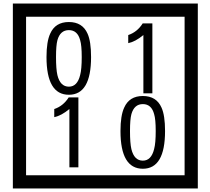

<svg xmlns="http://www.w3.org/2000/svg" viewBox="-20 -980 1195 1090"><path d="M1103 90H53V-960H1103ZM1028 15V-885H128V15ZM497 -656Q497 -442 371 -442Q244 -442 244 -656Q244 -744 265 -789Q294 -855 371 -855Q448 -855 477 -789Q497 -745 497 -656ZM444 -656Q444 -723 435 -752Q420 -809 371 -809Q322 -809 306 -752Q298 -723 298 -656Q298 -587 306 -553Q322 -488 371 -488Q419 -488 435 -554Q444 -587 444 -656ZM845 -450H794V-781Q748 -743 708 -735V-781Q759 -798 790 -847H845ZM425 -30H374V-361Q328 -323 288 -315V-361Q339 -378 370 -427H425ZM917 -236Q917 -22 791 -22Q664 -22 664 -236Q664 -324 685 -369Q714 -435 791 -435Q868 -435 897 -369Q917 -325 917 -236ZM864 -236Q864 -303 855 -332Q840 -389 791 -389Q742 -389 726 -332Q718 -303 718 -236Q718 -167 726 -133Q742 -68 791 -68Q839 -68 855 -134Q864 -167 864 -236Z"/></svg>

Font: Unicode BMP Fallback SIL
Style: Regular
Weight: 400
Foundry: NRSI, SIL International
Version: Version 5.1 Based on Unicode 5.1